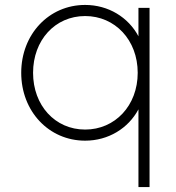

<svg xmlns="http://www.w3.org/2000/svg" viewBox="-20 -558 714 778"><path d="M541 200H586V-526H541V-411C500 -488 419 -538 325 -538C178 -538 66 -419 66 -263C66 -107 178 12 325 12C419 12 500 -38 541 -115ZM114 -263C114 -395 203 -493 325 -493C446 -493 538 -396 538 -263C538 -130 446 -33 325 -33C203 -33 114 -131 114 -263Z"/></svg>

Font: Mluvka ExtraLight
Style: Regular
Weight: 200
Designer: Modified by Jiří Krblich, Original typeface by Gumpita Rahayu
Foundry: Gumpita Rahayu & Jiří Krblich
Version: Version 2.000;Glyphs 3.1.1 (3134)